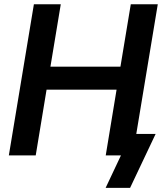

<svg xmlns="http://www.w3.org/2000/svg" viewBox="-20 -748 779 924"><path d="M22.5 0 143.1 -727.5H272.5L222.7 -427.2H559.6L609.4 -727.5H739.3L618.7 0H488.8L541 -316.4H204.1L151.9 0ZM488.3 156.2 562 0H524.9L542 -103.5H729L606 156.2Z"/></svg>

Font: Inter 24pt SemiBold
Style: Italic
Weight: 600
Italic angle: -9.3988°
Designer: Rasmus Andersson
Foundry: rsms
Version: Version 4.001;git-66647c0bb